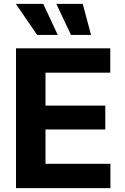

<svg xmlns="http://www.w3.org/2000/svg" viewBox="-20 -979 652 999"><path d="M63.3 0V-727.5H553.7V-600.8H216.8V-429.7H527.9V-305.3H216.8V-126.8H554.5V0ZM173.2 -797.3 62.5 -958.8H205.1L280.5 -797.3ZM349.4 -797.3 273 -958.8H410.5L453.7 -797.3Z"/></svg>

Font: Inter
Style: Regular
Weight: 400
Designer: Rasmus Andersson
Foundry: rsms
Version: Version 4.000;git-8c9346024